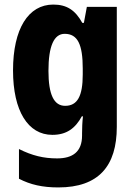

<svg xmlns="http://www.w3.org/2000/svg" viewBox="-20 -580 589 840"><path d="M213 -560C104 -560 37 -454 37 -272C37 -94 103 10 209 10C271 10 309 -18 338 -71H343C340 -48 339 -17 339 4V13C339 84 298 113 230 113C171 113 121 101 63 72V202C113 228 166 240 235 240C412 240 491 146 491 -25V-550H360L347 -480H340C309 -536 272 -560 213 -560ZM263 -432C320 -432 342 -385 342 -280V-254C342 -160 319 -117 265 -117C216 -117 192 -166 192 -270C192 -378 216 -432 263 -432Z"/></svg>

Font: Noto Sans Georgian Condensed ExtraBold
Style: Regular
Weight: 800
Width: 3
Designer: Monotype Design Team, Akaki Razmadze
Foundry: Google LLC
Version: Version 2.005